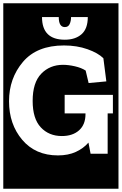

<svg xmlns="http://www.w3.org/2000/svg" viewBox="-30 -937 742 1170"><path d="M-10 213V-917H692V213ZM505 -833H403Q403 -809 394.5 -790.5Q386 -772 365 -772Q328 -772 328 -833H226Q226 -695 365 -695Q429 -695 467 -728.5Q505 -762 505 -833ZM626 -246H658V-359H364V-246H491V-242Q491 -178 452 -143Q413 -108 347 -108Q268 -108 218.5 -161Q169 -214 169 -322Q169 -434 221.5 -488Q274 -542 354 -542Q387 -542 426.5 -533Q466 -524 492 -507L510 -431L618 -441L600 -582Q568 -614 503.5 -637Q439 -660 360 -660Q195 -660 110 -560Q25 -460 25 -320Q25 -180 105.5 -85Q186 10 323 10Q386 10 432.5 -11.5Q479 -33 509 -68L522 0H626Z"/></svg>

Font: Zilla Slab Highlight
Style: Bold
Weight: 700
Designer: Typotheque Type Foundry
Foundry: Typotheque type foundry
Version: Version 1.1; 2017; ttfautohint (v1.6)